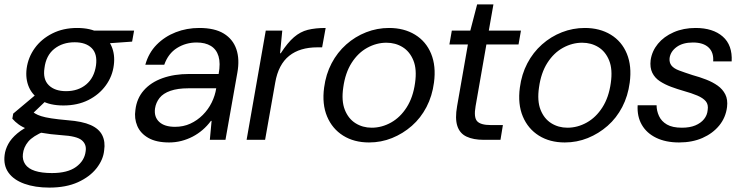

<svg xmlns="http://www.w3.org/2000/svg" viewBox="-43 -635 3367 872"><path d="M181 217Q116 217 67.5 199.5Q19 182 -4.5 149Q-28 116 -22 69Q-19 44 -5.5 19Q8 -6 36 -29.5Q64 -53 109 -73L159 -39Q106 -17 85 8.5Q64 34 61 65Q58 91 71.5 111Q85 131 115.5 141Q146 151 193 151Q264 151 302.5 123Q341 95 346 52Q351 21 328.5 2Q306 -17 237 -21Q183 -25 145 -32Q107 -39 82.5 -48.5Q58 -58 41.5 -70Q25 -82 13 -96L17 -119L129 -213L178 -189L82 -97L96 -133Q106 -126 116.5 -119.5Q127 -113 144 -107.5Q161 -102 190 -97.5Q219 -93 264 -89Q331 -84 369 -67Q407 -50 421.5 -20.5Q436 9 430 48Q426 90 395.5 129Q365 168 311 192.5Q257 217 181 217ZM245 -156Q184 -156 144.5 -178.5Q105 -201 88.5 -239Q72 -277 78 -324Q85 -375 115 -416.5Q145 -458 194.5 -483Q244 -508 307 -508Q368 -508 407.5 -485.5Q447 -463 463.5 -425Q480 -387 474 -340Q468 -289 437.5 -247Q407 -205 358 -180.5Q309 -156 245 -156ZM257 -221Q312 -221 348.5 -251.5Q385 -282 393 -338Q400 -390 373.5 -416.5Q347 -443 296 -443Q241 -443 203.5 -413Q166 -383 159 -326Q151 -275 178.5 -248Q206 -221 257 -221ZM375 -433 360 -496H566L557 -446Z M725 12Q667 12 631 -8.5Q595 -29 580.5 -63Q566 -97 572 -136Q578 -188 610 -224.5Q642 -261 695 -280Q748 -299 816 -299H950Q959 -348 949.5 -379.5Q940 -411 914.5 -426.5Q889 -442 850 -442Q801 -442 761 -417Q721 -392 703 -341H617Q632 -395 668.5 -432Q705 -469 755 -488.5Q805 -508 862 -508Q932 -508 973.5 -482.5Q1015 -457 1030.5 -411.5Q1046 -366 1035 -305L981 0H910L918 -86H915Q898 -63 877 -45Q856 -27 832 -14.5Q808 -2 781 5Q754 12 725 12ZM752 -59Q790 -59 821.5 -73.5Q853 -88 878 -113Q903 -138 918.5 -169.5Q934 -201 939 -234H812Q764 -234 731 -222.5Q698 -211 681.5 -190Q665 -169 661 -142Q656 -104 680 -81.5Q704 -59 752 -59Z M1077 0 1164 -496H1239L1229 -393H1232Q1263 -441 1292 -466Q1321 -491 1355 -499.5Q1389 -508 1436 -508L1420 -420H1398Q1359 -420 1327 -410.5Q1295 -401 1270.5 -381.5Q1246 -362 1230 -331.5Q1214 -301 1207 -260L1161 0Z M1633 12Q1565 12 1515.5 -19Q1466 -50 1442.5 -106Q1419 -162 1429 -237Q1437 -298 1463 -347.5Q1489 -397 1529.5 -433Q1570 -469 1620 -488.5Q1670 -508 1724 -508Q1792 -508 1842 -477.5Q1892 -447 1915 -391Q1938 -335 1928 -260Q1920 -199 1894 -149Q1868 -99 1827.5 -63.5Q1787 -28 1737.5 -8Q1688 12 1633 12ZM1645 -55Q1691 -55 1733 -78.5Q1775 -102 1804 -147.5Q1833 -193 1842 -258Q1851 -320 1834.5 -360.5Q1818 -401 1785.5 -421Q1753 -441 1712 -441Q1667 -441 1625 -418Q1583 -395 1554 -349.5Q1525 -304 1516 -238Q1507 -177 1523 -136.5Q1539 -96 1571.5 -75.5Q1604 -55 1645 -55Z M2153 0Q2107 0 2076 -14.5Q2045 -29 2034 -63Q2023 -97 2033 -153L2082 -433H1998L2009 -496H2093L2124 -615H2198L2177 -496H2323L2312 -433H2166L2117 -153Q2108 -102 2124 -84.5Q2140 -67 2186 -67H2241L2230 0Z M2522 12Q2454 12 2404.5 -19Q2355 -50 2331.5 -106Q2308 -162 2318 -237Q2326 -298 2352 -347.5Q2378 -397 2418.5 -433Q2459 -469 2509 -488.5Q2559 -508 2613 -508Q2681 -508 2731 -477.5Q2781 -447 2804 -391Q2827 -335 2817 -260Q2809 -199 2783 -149Q2757 -99 2716.5 -63.5Q2676 -28 2626.5 -8Q2577 12 2522 12ZM2534 -55Q2580 -55 2622 -78.5Q2664 -102 2693 -147.5Q2722 -193 2731 -258Q2740 -320 2723.5 -360.5Q2707 -401 2674.5 -421Q2642 -441 2601 -441Q2556 -441 2514 -418Q2472 -395 2443 -349.5Q2414 -304 2405 -238Q2396 -177 2412 -136.5Q2428 -96 2460.5 -75.5Q2493 -55 2534 -55Z M3041 12Q2981 12 2937.5 -9Q2894 -30 2872 -68Q2850 -106 2853 -157H2939Q2939 -132 2950 -108Q2961 -84 2986 -69.5Q3011 -55 3054 -55Q3090 -55 3115 -65.5Q3140 -76 3154.5 -94Q3169 -112 3171 -135Q3175 -160 3162.5 -175Q3150 -190 3124 -201Q3098 -212 3062 -222Q3034 -230 3005.5 -240.5Q2977 -251 2954 -266Q2931 -281 2919.5 -304.5Q2908 -328 2912 -362Q2918 -403 2945 -436Q2972 -469 3016.5 -488.5Q3061 -508 3116 -508Q3195 -508 3239.5 -469Q3284 -430 3280 -356H3196Q3199 -397 3175 -419.5Q3151 -442 3104 -442Q3058 -442 3030 -421.5Q3002 -401 2998 -371Q2996 -351 3006.5 -337.5Q3017 -324 3041 -315Q3065 -306 3102 -294Q3135 -285 3164.5 -273.5Q3194 -262 3216.5 -246Q3239 -230 3251 -206.5Q3263 -183 3259 -149Q3253 -101 3223.5 -65Q3194 -29 3147.5 -8.5Q3101 12 3041 12Z"/></svg>

Font: DM Sans 36pt
Style: Italic
Weight: 400
Italic angle: -10°
Designer: Colophon Foundry, Jonny Pinhorn
Foundry: Colophon Foundry
Version: Version 4.004;gftools[0.9.30]